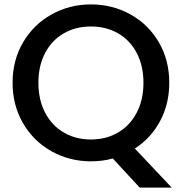

<svg xmlns="http://www.w3.org/2000/svg" viewBox="-20 -724 827 870"><path d="M613 126 491 -6Q446 7 392 7Q295 7 213.5 -38.5Q132 -84 84.5 -165.5Q37 -247 37 -349Q37 -451 84.5 -532Q132 -613 213.5 -658.5Q295 -704 392 -704Q490 -704 571.5 -658.5Q653 -613 700 -532Q747 -451 747 -349Q747 -253 705.5 -175.5Q664 -98 591 -51L758 126ZM154 -349Q154 -272 184.5 -213.5Q215 -155 269 -123.5Q323 -92 392 -92Q461 -92 515 -123.5Q569 -155 599.5 -213.5Q630 -272 630 -349Q630 -426 599.5 -484Q569 -542 515 -573Q461 -604 392 -604Q323 -604 269 -573Q215 -542 184.5 -484Q154 -426 154 -349Z"/></svg>

Font: Fz Poppins Med
Style: Regular
Weight: 500
Designer: Ninad Kale (Devanagari), Jonny Pinhorn (Latin)
Foundry: Indian Type Foundry
Version: Vit hóa bi Vntype.Com & FontZin.Com